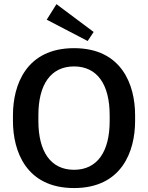

<svg xmlns="http://www.w3.org/2000/svg" viewBox="-20 -902 723 938"><path d="M208.3 -805.8 408.3 -701.7 437.5 -745.8 255.8 -881.7ZM43.3 -310.8C43.3 -162.5 108.3 16.7 341.7 16.7C575 16.7 640 -162.5 640 -310.8V-339.2C640 -487.5 575 -666.7 341.7 -666.7C108.3 -666.7 43.3 -487.5 43.3 -339.2ZM341.7 -72.5C227.5 -72.5 167.5 -161.7 167.5 -310.8V-339.2C167.5 -488.3 227.5 -577.5 341.7 -577.5C455.8 -577.5 515.8 -488.3 515.8 -339.2V-310.8C515.8 -161.7 455.8 -72.5 341.7 -72.5Z"/></svg>

Font: Boon SemiBold
Style: Regular
Weight: 600
Designer: Sungsit Sawaiwan
Foundry: FontUni
Version: Version 2.0